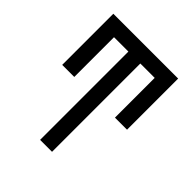

<svg xmlns="http://www.w3.org/2000/svg" viewBox="-200 -653 1001 1001"><g transform="rotate(45 300.0 -152.5)"><path d="M256 215V-436H150V-143H61V-520H539V-143H450V-436H344V215Z"/></g></svg>

Font: Iosevka Medium Extended
Style: Regular
Weight: 500
Width: 7
Monospace: yes
Designer: Belleve Invis
Foundry: Belleve Invis
Version: Version 32.5.0; ttfautohint (v1.8.4)